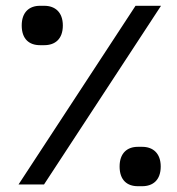

<svg xmlns="http://www.w3.org/2000/svg" viewBox="-20 -637 612 663"><path d="M44 0H132L536 -617H448ZM393 -62C393 -15 419 6 456 6H471C508 6 535 -15 535 -62C535 -108 508 -130 471 -130H456C419 -130 393 -108 393 -62ZM55 -549C55 -502 81 -481 118 -481H133C170 -481 197 -502 197 -549C197 -595 170 -617 133 -617H118C81 -617 55 -595 55 -549Z"/></svg>

Font: IBM Plex Arabic Text
Style: Regular
Weight: 450
Designer: Mike Abbink, Paul van der Laan, Pieter van Rosmalen, Wael Morcos, Khajak Apelian
Foundry: Bold Monday
Version: Version 1.0